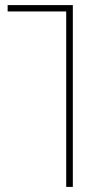

<svg xmlns="http://www.w3.org/2000/svg" viewBox="-20 -734 392 754"><path d="M240 0V-689H10V-714H266V0Z"/></svg>

Font: Noto Sans Georgian Condensed Thin
Style: Regular
Weight: 100
Width: 3
Designer: Monotype Design Team, Akaki Razmadze
Foundry: Google LLC
Version: Version 2.005; ttfautohint (v1.8.4.7-5d5b)